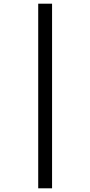

<svg xmlns="http://www.w3.org/2000/svg" viewBox="-20 -782 489 1040"><path d="M187 -762H262V238H187Z"/></svg>

Font: Noto Sans Hebrew Condensed
Style: Regular
Weight: 400
Width: 3
Designer: Monotype Design Team
Foundry: Monotype Imaging Inc.
Version: Version 2.004; ttfautohint (v1.8.4.7-5d5b)